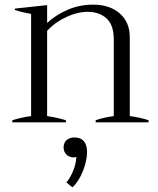

<svg xmlns="http://www.w3.org/2000/svg" viewBox="-20 -527 680 827"><path d="M620 -9V0H392V-9Q425 -21 470 -27V-358Q470 -419 439 -447.5Q408 -476 358 -476Q314 -476 266 -454Q218 -432 183 -394V-27Q229 -20 264 -9V0H33V-9Q70 -21 114 -27V-467Q70 -475 44 -484V-490L183 -505V-428Q219 -462 270.5 -484.5Q322 -507 381 -507Q453 -507 496 -469Q539 -431 539 -367V-27Q589 -20 620 -9ZM355 127Q355 164 337.5 209Q320 254 292 280L266 259Q284 237 295.5 208Q307 179 309 149Q301 151 297 151Q279 151 266.5 139Q254 127 254 108Q254 87 267.5 76Q281 65 300 65Q328 65 341.5 81.5Q355 98 355 127Z"/></svg>

Font: Trirong Light
Style: Regular
Weight: 300
Designer: Katatrad Team
Foundry: CadsonDemak
Version: Version 1.001